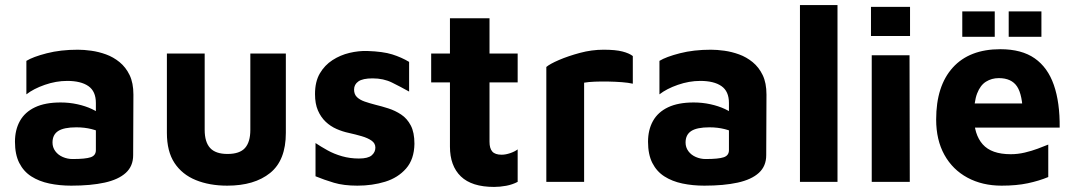

<svg xmlns="http://www.w3.org/2000/svg" viewBox="-20 -717 4236 757"><path d="M261 15Q215 15 174.5 6.5Q134 -2 103.5 -21.5Q73 -41 56 -74.5Q39 -108 39 -158Q39 -205 58.5 -240Q78 -275 118 -294Q158 -313 219 -313Q253 -313 285 -306Q317 -299 342.5 -287Q368 -275 383 -261L389 -189Q369 -201 341 -208Q313 -215 281 -215Q232 -215 209.5 -200.5Q187 -186 187 -155Q187 -136 198 -121Q209 -106 227.5 -98Q246 -90 266 -90Q317 -90 337.5 -97Q358 -104 358 -125V-311Q358 -357 328.5 -377.5Q299 -398 245 -398Q201 -398 156.5 -382.5Q112 -367 84 -345V-477Q110 -493 164.5 -507Q219 -521 287 -521Q311 -521 340 -517Q369 -513 398 -502.5Q427 -492 451.5 -472Q476 -452 491 -421Q506 -390 506 -344L505 -105Q505 -62 476 -35.5Q447 -9 392.5 3Q338 15 261 15Z M876 15Q806 15 752 -7Q698 -29 668 -74.5Q638 -120 638 -193V-506H787V-205Q787 -157 808.5 -133.5Q830 -110 877 -110Q925 -110 946 -133.5Q967 -157 967 -205V-506H1107V-193Q1107 -85 1045 -35Q983 15 876 15Z M1389 15Q1335 15 1296.5 3.5Q1258 -8 1224 -22V-153Q1245 -139 1271 -124.5Q1297 -110 1328.5 -101Q1360 -92 1395 -92Q1431 -92 1445.5 -104.5Q1460 -117 1460 -135Q1460 -152 1445 -162.5Q1430 -173 1406 -180Q1382 -187 1355 -193Q1331 -198 1307 -208.5Q1283 -219 1264 -237Q1245 -255 1233.5 -281.5Q1222 -308 1222 -346Q1222 -395 1241 -427.5Q1260 -460 1291 -480Q1322 -500 1358 -508.5Q1394 -517 1428 -516Q1490 -514 1526.5 -502.5Q1563 -491 1593 -473V-356Q1559 -375 1525.5 -391.5Q1492 -408 1449 -408Q1410 -408 1393 -396Q1376 -384 1376 -364Q1376 -345 1387.5 -334Q1399 -323 1418 -316.5Q1437 -310 1460 -304Q1485 -298 1511.5 -289.5Q1538 -281 1561.5 -265.5Q1585 -250 1599.5 -222.5Q1614 -195 1614 -150Q1613 -89 1581 -52.5Q1549 -16 1498.5 -0.5Q1448 15 1389 15Z M1928 20Q1840 20 1797 -21.5Q1754 -63 1754 -139V-392H1680V-506H1754V-645H1910V-506H2021V-392H1910V-158Q1910 -132 1921 -119.5Q1932 -107 1958 -107Q1973 -107 1991 -113Q2009 -119 2021 -128V0Q2000 11 1975.5 15.5Q1951 20 1928 20Z M2134 0V-453Q2148 -465 2184 -480.5Q2220 -496 2266.5 -508.5Q2313 -521 2360 -521Q2407 -521 2434 -514Q2461 -507 2475 -496V-387Q2458 -391 2432 -393Q2406 -395 2378 -395.5Q2350 -396 2325 -395Q2300 -394 2283 -391V0Z M2757 15Q2711 15 2670.5 6.5Q2630 -2 2599.5 -21.5Q2569 -41 2552 -74.5Q2535 -108 2535 -158Q2535 -205 2554.5 -240Q2574 -275 2614 -294Q2654 -313 2715 -313Q2749 -313 2781 -306Q2813 -299 2838.5 -287Q2864 -275 2879 -261L2885 -189Q2865 -201 2837 -208Q2809 -215 2777 -215Q2728 -215 2705.5 -200.5Q2683 -186 2683 -155Q2683 -136 2694 -121Q2705 -106 2723.5 -98Q2742 -90 2762 -90Q2813 -90 2833.5 -97Q2854 -104 2854 -125V-311Q2854 -357 2824.5 -377.5Q2795 -398 2741 -398Q2697 -398 2652.5 -382.5Q2608 -367 2580 -345V-477Q2606 -493 2660.5 -507Q2715 -521 2783 -521Q2807 -521 2836 -517Q2865 -513 2894 -502.5Q2923 -492 2947.5 -472Q2972 -452 2987 -421Q3002 -390 3002 -344L3001 -105Q3001 -62 2972 -35.5Q2943 -9 2888.5 3Q2834 15 2757 15Z M3282 0H3134V-697H3282Z M3417 0V-499H3566L3567 0ZM3414 -575V-690H3568V-575Z M3929 15Q3853 15 3794.5 -16.5Q3736 -48 3703.5 -106.5Q3671 -165 3671 -246Q3671 -378 3736.5 -450.5Q3802 -523 3924 -523Q4008 -523 4059.5 -487Q4111 -451 4135 -382Q4159 -313 4158 -214H3773L3757 -309H4035L4013 -262Q4012 -343 3990 -376Q3968 -409 3918 -409Q3890 -409 3867.5 -395Q3845 -381 3832.5 -348.5Q3820 -316 3820 -259Q3820 -187 3854.5 -148Q3889 -109 3965 -109Q3993 -109 4020.5 -115.5Q4048 -122 4072 -131Q4096 -140 4113 -147V-19Q4077 -4 4032.5 5.5Q3988 15 3929 15ZM3957 -572V-672H4086V-572ZM3774 -572V-672H3902V-572Z"/></svg>

Font: Maven Pro
Style: Bold
Weight: 700
Designer: Joe Prince
Foundry: Joe Prince
Version: Version 2.103